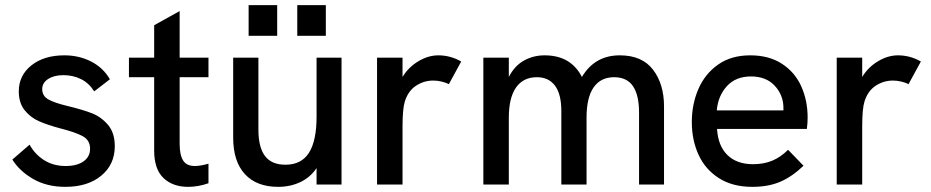

<svg xmlns="http://www.w3.org/2000/svg" viewBox="-20 -717 3616 746"><path d="M28 -97 95 -155Q115 -118 151 -95Q187 -72 235 -72Q279 -72 304.5 -90Q330 -108 330 -139Q330 -172 302 -187.5Q274 -203 215 -218Q166 -231 132.5 -245.5Q99 -260 76 -288.5Q53 -317 53 -362Q53 -424 102 -463Q151 -502 230 -502Q287 -502 334 -478Q381 -454 407 -409L346 -362Q326 -394 295 -409.5Q264 -425 226 -425Q190 -425 167 -410Q144 -395 144 -371Q144 -345 166.5 -331.5Q189 -318 243 -305Q301 -291 337 -277Q373 -263 399.5 -232Q426 -201 426 -149Q426 -78 373.5 -34.5Q321 9 234 9Q162 9 109 -21.5Q56 -52 28 -97Z M579 -132V-417H481V-493H579V-619L678 -674V-493H790V-417H678V-158Q678 -115 691.5 -93.5Q705 -72 737 -72Q759 -72 790 -81V-5Q750 9 711 9Q651 9 615 -25.5Q579 -60 579 -132Z M886 -182V-493H984V-213Q984 -145 1009.5 -111Q1035 -77 1089 -77Q1151 -77 1180.5 -123.5Q1210 -170 1210 -264V-493H1307V0H1210V-64Q1186 -28 1147 -9.5Q1108 9 1061 9Q977 9 931.5 -40.5Q886 -90 886 -182ZM1135 -697H1246V-578H1135ZM946 -697H1057V-578H946Z M1445 -493H1544V-418Q1567 -456 1605.5 -479Q1644 -502 1683 -502Q1730 -502 1772 -478L1724 -390Q1713 -396 1696 -400Q1679 -404 1664 -404Q1627 -404 1596.5 -384Q1566 -364 1553 -323Q1544 -295 1544 -225V0H1445Z M1858 -493H1957V-418Q1979 -461 2015.5 -481.5Q2052 -502 2096 -502Q2198 -502 2241 -418Q2291 -502 2388 -502Q2475 -502 2517.5 -446Q2560 -390 2560 -304V0H2463V-280Q2463 -347 2439.5 -382Q2416 -417 2366 -417Q2314 -417 2286.5 -377.5Q2259 -338 2259 -260V0H2161V-286Q2161 -351 2136.5 -384Q2112 -417 2066 -417Q2013 -417 1985 -377Q1957 -337 1957 -260V0H1858Z M2668 -243Q2668 -312 2693.5 -371Q2719 -430 2770 -466Q2821 -502 2895 -502Q2968 -502 3018.5 -469Q3069 -436 3093.5 -381Q3118 -326 3118 -260Q3118 -239 3115 -216H2766Q2770 -150 2806.5 -114.5Q2843 -79 2906 -79Q2947 -79 2980 -92.5Q3013 -106 3042 -135L3102 -73Q3057 -30 3011 -10.5Q2965 9 2903 9Q2826 9 2773 -25Q2720 -59 2694 -116Q2668 -173 2668 -243ZM3024 -288V-297Q3024 -347 2990.5 -383.5Q2957 -420 2898 -420Q2839 -420 2804.5 -382.5Q2770 -345 2765 -288Z M3231 -493H3330V-418Q3353 -456 3391.5 -479Q3430 -502 3469 -502Q3516 -502 3558 -478L3510 -390Q3499 -396 3482 -400Q3465 -404 3450 -404Q3413 -404 3382.5 -384Q3352 -364 3339 -323Q3330 -295 3330 -225V0H3231Z"/></svg>

Font: Hanken Grotesk Medium
Style: Regular
Weight: 500
Designer: Alfredo Marco Pradil
Foundry: Hanken Design Co.
Version: Version 3.014